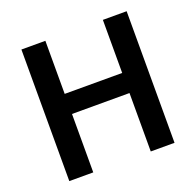

<svg xmlns="http://www.w3.org/2000/svg" viewBox="-125 -847 1001 979"><g transform="rotate(-20 375.5 -357.0)"><path d="M660 0V-714H531V-426H219V-714H89V0H219V-317H531V0Z"/></g></svg>

Font: Noto Sans Myanmar UI SemiBold
Style: Regular
Weight: 600
Designer: Monotype Design Team
Foundry: Monotype Imaging Inc.
Version: Version 2.103